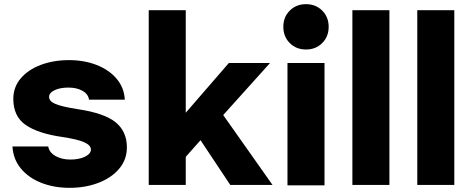

<svg xmlns="http://www.w3.org/2000/svg" viewBox="-20 -799 2271 923"><path d="M580 -320H408Q404 -347 376.5 -362.5Q349 -378 309 -378Q269 -378 242.5 -365.5Q216 -353 216 -333Q216 -312 247 -299Q278 -286 355 -274Q482 -255 536 -211Q590 -167 590 -90Q590 -32 553 12Q516 56 453 80Q390 104 315 104Q239 104 177.5 79.5Q116 55 79.5 10Q43 -35 40 -95H212Q216 -67 246 -49.5Q276 -32 318 -32Q361 -32 389 -46Q417 -60 417 -80Q417 -101 384 -115.5Q351 -130 276 -141Q161 -158 102.5 -199Q44 -240 44 -324Q44 -380 79.5 -422Q115 -464 176 -487Q237 -510 312 -510Q385 -510 445 -486.5Q505 -463 541 -420Q577 -377 580 -320Z M944 -125 873 -45V90H695V-750H873V-257L1080 -496H1278L1053 -246L1290 90H1087Z M1560 -670Q1560 -623 1529 -592Q1498 -561 1451 -561Q1404 -561 1373 -592Q1342 -623 1342 -670Q1342 -717 1373 -748Q1404 -779 1451 -779Q1498 -779 1529 -748Q1560 -717 1560 -670ZM1540 92H1362V-496H1540Z M1852 90H1674V-750H1852Z M2164 90H1986V-750H2164Z"/></svg>

Font: Gmarket Sans TTF Bold
Style: Regular
Weight: 700
Designer: Creative Director : Sungho Lee; Art Director : Kiwoong Choi; Project Manager : Sori Yang, Jongwook Yoon; Font Designer :
Foundry: Sandoll Inc.
Version: Version 1.000;hotconv 1.0.109;makeotfexe 2.5.65596